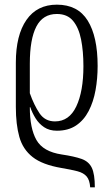

<svg xmlns="http://www.w3.org/2000/svg" viewBox="-20 -564 479 824"><path d="M367 240Q365 209 352 193.5Q339 178 312.5 171Q286 164 244 157Q162 143 120 110Q78 77 63 23.5Q48 -30 48 -105V-295Q48 -413 93.5 -478.5Q139 -544 224 -544Q314 -544 356.5 -475.5Q399 -407 399 -281Q399 -227 390 -177Q381 -127 360.5 -87.5Q340 -48 306.5 -25.5Q273 -3 224 -3Q192 -3 169.5 -18Q147 -33 132.5 -56.5Q118 -80 110 -104H108Q108 -13 136.5 37Q165 87 245 99Q299 107 330 118Q361 129 374 156Q387 183 387 240ZM216 -43Q277 -43 307.5 -107.5Q338 -172 338 -280Q338 -344 328 -394.5Q318 -445 293.5 -474.5Q269 -504 224 -504Q164 -504 136 -450Q108 -396 108 -291V-164Q126 -113 149.5 -78Q173 -43 216 -43Z"/></svg>

Font: Noto Serif ExtraCondensed Light
Style: Regular
Weight: 300
Width: 2
Designer: Monotype Design Team
Foundry: Monotype Imaging Inc.
Version: Version 2.014; ttfautohint (v1.8.4.7-5d5b)